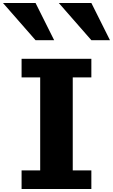

<svg xmlns="http://www.w3.org/2000/svg" viewBox="-145 -1270 759 1290"><path d="M468.8 -875V-750H343.8V-125H468.8V0H0V-125H125V-750H0V-875ZM93.8 -1250 218.8 -1000H93.8L-125 -1250ZM468.8 -1250 593.8 -1000H468.8L250 -1250Z"/></svg>

Font: CraftyPE
Style: Regular
Weight: 400
Designer: Erek Butcher
Foundry: Haunted Coop
Version: Version 0.018;April 4, 2024;FontCreator 15.0.0.2962 64-bit